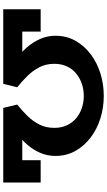

<svg xmlns="http://www.w3.org/2000/svg" viewBox="248 -922 674 1211"><g transform="rotate(90 585.5 -317.0)"><path d="M147 0V-120H410L415 -48Q382 -63 345.5 -89Q309 -115 277.5 -151.5Q246 -188 226 -233Q206 -278 206 -329Q206 -399 237.5 -455Q269 -511 322.5 -551.5Q376 -592 444 -613Q512 -634 586 -634Q659 -634 726.5 -613Q794 -592 847.5 -551.5Q901 -511 932.5 -455Q964 -399 964 -329Q964 -278 944.5 -233Q925 -188 893 -151.5Q861 -115 824.5 -89Q788 -63 755 -48L761 -120H1024V0H661L640 -88Q679 -119 712.5 -153.5Q746 -188 766.5 -229Q787 -270 787 -322Q787 -367 770.5 -402Q754 -437 725.5 -460.5Q697 -484 661 -496Q625 -508 586 -508Q546 -508 510 -496Q474 -484 445 -460.5Q416 -437 399.5 -402Q383 -367 383 -322Q383 -270 404 -229Q425 -188 458.5 -153.5Q492 -119 531 -88L509 0ZM39 0V-236H180V0ZM991 0V-236H1132V0Z"/></g></svg>

Font: BioRhyme SemiExpanded ExtraBold
Style: Regular
Weight: 800
Width: 6
Designer: Aoife Mooney
Foundry: Aoife Mooney Type
Version: Version 1.600;gftools[0.9.33]